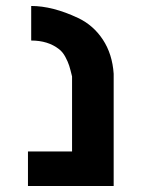

<svg xmlns="http://www.w3.org/2000/svg" viewBox="-20 -620 469 640"><path d="M220.2 -365.2Q214.8 -387.7 210.7 -400.9Q206.5 -414.1 197.8 -430.4Q189 -446.8 176.8 -456.1Q140.1 -484.9 84 -484.9V-600.1Q155.3 -600.1 240.2 -560.1Q291 -536.1 322.8 -488Q354.5 -439.9 358.9 -374V0H73.2V-115.2H220.2Z"/></svg>

Font: Miedinger*
Style: Bold
Weight: 700
Version: Version 001.000